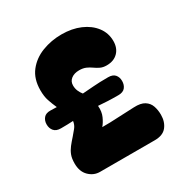

<svg xmlns="http://www.w3.org/2000/svg" viewBox="-167 -876 991 1020"><g transform="rotate(-30 328.5 -366.5)"><path d="M38 -359Q38 -382 51.5 -398Q65 -414 94 -413L131 -412Q118 -441 109 -468Q100 -495 100 -532Q100 -602 135 -646.5Q170 -691 226 -712.5Q282 -734 345 -734Q409 -734 459 -712.5Q509 -691 538 -653Q567 -615 567 -566Q567 -523 541.5 -497Q516 -471 472 -471Q450 -471 434 -478.5Q418 -486 403.5 -496.5Q389 -507 372 -514.5Q355 -522 331 -522Q301 -522 282 -507.5Q263 -493 263 -468Q263 -449 270 -433Q277 -417 287 -405Q319 -407 355.5 -410Q392 -413 446 -413Q475 -413 488 -397.5Q501 -382 501 -359Q501 -335 488 -319Q475 -303 446 -303Q408 -303 378.5 -304.5Q349 -306 324 -308Q327 -271 314.5 -243.5Q302 -216 287 -199Q313 -199 336 -199.5Q359 -200 393 -202Q427 -204 485 -206Q527 -208 550 -193.5Q573 -179 581.5 -154Q590 -129 590 -100Q590 -57 567 -28Q544 1 494 1H158Q120 1 91.5 -27Q63 -55 63 -105Q63 -136 71 -156.5Q79 -177 93 -195Q107 -213 126 -234Q138 -248 152 -265Q166 -282 169 -305Q153 -304 134 -303.5Q115 -303 94 -303Q65 -303 51.5 -319Q38 -335 38 -359Z"/></g></svg>

Font: Bagel Fat One
Style: Regular
Weight: 400
Designer: Kyung-won Kim
Foundry: JAMO
Version: Version 1.000; ttfautohint (v1.8.4.7-5d5b);gftools[0.9.28]